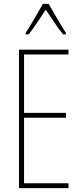

<svg xmlns="http://www.w3.org/2000/svg" viewBox="-20 -970 421 990"><path d="M333 0H78V-714H333V-689H104V-388H320V-363H104V-25H333ZM231 -950Q244 -927 262.5 -895Q281 -863 297.5 -836.5Q314 -810 320 -800V-793H305Q284 -819 260 -854.5Q236 -890 216 -920Q197 -892 172.5 -855Q148 -818 128 -793H112V-800Q123 -816 139 -843Q155 -870 172 -899Q189 -928 201 -950Z"/></svg>

Font: Noto Sans Khmer ExtraCondensed Thin
Style: Regular
Weight: 250
Width: 2
Designer: Danh Hong and the Monotype Design Team
Foundry: Monotype Imaging Inc.
Version: Version 2.004